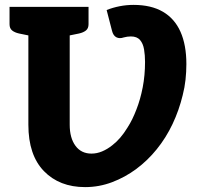

<svg xmlns="http://www.w3.org/2000/svg" viewBox="-20 -757 811 785"><path d="M328 8Q223 8 159.5 -57.5Q96 -123 96 -247V-729H265V-247Q265 -193 288.5 -161Q312 -129 354 -129Q376 -129 397.5 -138Q419 -147 439 -163Q473 -189 501 -235Q512 -252 521 -270.5Q530 -289 538 -310Q554 -351 563.5 -400Q573 -449 573 -504Q573 -531 569 -555Q565 -579 552.5 -593.5Q540 -608 515 -608Q508 -608 500.5 -607Q493 -606 486 -604Q469 -598 456 -604.5Q443 -611 438 -631L416 -716Q441 -726 469 -731.5Q497 -737 526 -737Q598 -737 646 -709Q694 -681 718 -627Q742 -573 742 -495Q742 -463 738.5 -431Q735 -399 727 -368Q712 -306 685.5 -250Q659 -194 621 -147Q584 -101 537 -66Q491 -32 438 -12Q385 8 328 8ZM116 -729 102 -611 58 -620Q40 -624 29.5 -632.5Q19 -641 19 -658V-729ZM342 -729V-658Q342 -641 331.5 -632.5Q321 -624 303 -620L259 -611L245 -729Z"/></svg>

Font: Aleo Black
Style: Regular
Weight: 900
Designer: Alessio Laiso
Foundry: Alessio Laiso
Version: Version 2.001;gftools[0.9.29]